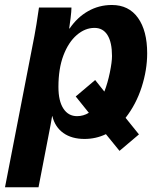

<svg xmlns="http://www.w3.org/2000/svg" viewBox="-40 -559 660 786"><path d="M252.4 -528.3V-524.4Q252.4 -513.7 249 -484.9Q245.6 -456.1 243.2 -442.4H245.1Q276.4 -488.3 320.8 -513.4Q365.2 -538.6 418 -538.6Q487.3 -538.6 524.9 -485.8Q562.5 -433.1 562.5 -340.8Q562.5 -272.5 539.8 -202.1Q517.1 -131.8 474.1 -76.7L528.8 -8.8L449.2 58.6L393.6 -9.8Q352.5 9.8 306.2 9.8Q253.4 9.8 219.2 -14.6Q185.1 -39.1 174.3 -83.5H173.3L167 -47.4L117.7 207.5H-19.5L101.1 -413.1Q108.4 -450.7 119.6 -528.3ZM199.2 -203.1Q199.2 -145.5 219.5 -114.5Q239.7 -83.5 275.4 -83.5Q301.3 -83.5 323.7 -97.2L270 -164.1L349.6 -231.4L387.2 -184.1Q400.9 -219.2 409.7 -262.2Q418.5 -305.2 418.5 -329.6Q418.5 -385.7 400.1 -415.3Q381.8 -444.8 346.7 -444.8Q308.1 -444.8 274.2 -415.5Q240.2 -386.2 219.7 -332.3Q199.2 -278.3 199.2 -203.1Z"/></svg>

Font: Liberation Mono
Style: Bold Italic
Weight: 700
Italic angle: -12°
Monospace: yes
Designer: Steve Matteson
Foundry: Ascender Corporation
Version: Version 2.1.5